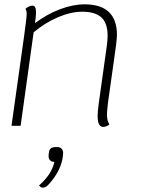

<svg xmlns="http://www.w3.org/2000/svg" viewBox="-20 -580 650 885"><path d="M478 -108Q473 -68 473 -51Q473 -25 484 -7Q480 -2 471.5 1.5Q463 5 456 5Q430 5 430 -45Q430 -64 435 -102L473 -373Q476 -397 476 -416Q476 -473 447.5 -499.5Q419 -526 359 -526Q307 -526 247 -500.5Q187 -475 135 -431L75 0H33L91 -413Q103 -499 103 -516Q103 -532 97 -539Q114 -554 130 -554Q138 -554 142 -546.5Q146 -539 146 -522Q146 -509 143 -486L141 -473Q195 -514 255.5 -537Q316 -560 370 -560Q519 -560 519 -419Q519 -406 515 -372ZM271 126 269 146Q261 198 222 249Q205 271 196 278Q187 285 177 285Q168 285 160 275Q189 249 206 223.5Q223 198 231 166H229Q218 166 211 159Q204 152 204 141Q204 130 206 120Q208 108 215.5 103Q223 98 237 98H245Q257 98 264 105.5Q271 113 271 126Z"/></svg>

Font: Krub ExtraLight
Style: Italic
Weight: 275
Italic angle: -8°
Designer: Ekaluck Peanpanawate
Foundry: Cadson Demak Co.,Ltd.
Version: Version 1.000; ttfautohint (v1.6)